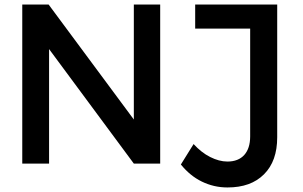

<svg xmlns="http://www.w3.org/2000/svg" viewBox="-20 -720 1333 845"><path d="M569 -700V-194L194 -700H78V0H196V-504L569 0H685V-700ZM1142 47C1181 8 1200 -46 1200 -116V-700H839V-594H1081V-120C1081 -84 1072 -57 1055 -38C1038 -19 1013 -9 981 -9C956 -9 931 -16 905 -29C879 -42 855 -61 832 -86L776 4C803 37 833 62 868 79C903 96 940 105 981 105C1050 105 1103 86 1142 47Z"/></svg>

Font: Argentum Sans
Style: Regular
Weight: 400
Designer: Julieta Ulanovsky
Foundry: Julieta Ulanovsky
Version: Version 5.001;March 29, 2019;FontCreator 11.5.0.2425 64-bit